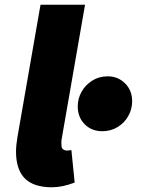

<svg xmlns="http://www.w3.org/2000/svg" viewBox="-20 -781 597 815"><path d="M48 -138Q48 -163 54 -199L152 -761H341L242 -192Q240 -181 240.5 -175.5Q241 -170 241 -165Q241 -152 248 -147Q255 -142 263 -142Q273 -142 283 -144L297 -6Q244 14 201 14Q123 14 85.5 -23.5Q48 -61 48 -138ZM310 -330Q310 -362 326 -391Q342 -420 371 -438.5Q400 -457 437 -457Q481 -457 511 -427Q541 -397 541 -351Q541 -318 524.5 -288.5Q508 -259 479 -241.5Q450 -224 414 -224Q369 -224 339.5 -253.5Q310 -283 310 -330Z"/></svg>

Font: Nebula Sans Black
Style: Regular
Weight: 900
Italic angle: -9°
Designer: Paul D. Hunt for Adobe (as Source Sans)
Foundry: Nebula Entertainment & Broadcasting LLC
Version: Version 1.010